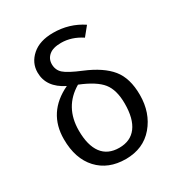

<svg xmlns="http://www.w3.org/2000/svg" viewBox="-179 -868 933 1001"><g transform="rotate(-30 288.0 -368.0)"><path d="M324 -499Q425 -457 471.5 -399.5Q518 -342 518 -242Q518 -134 456 -61Q394 12 288 12Q183 12 121 -55Q59 -122 59 -239Q59 -400 211 -472Q114 -520 114 -609Q114 -667 160 -707.5Q206 -748 287 -748Q384 -748 462 -696L419 -643Q360 -682 297 -682Q248 -682 224 -661.5Q200 -641 200 -609Q200 -574 224.5 -552Q249 -530 324 -499ZM288 -56Q356 -56 391.5 -103.5Q427 -151 427 -242Q427 -324 392 -368Q357 -412 265 -449Q149 -381 149 -239Q149 -150 184 -103Q219 -56 288 -56Z"/></g></svg>

Font: FiraGO Book
Style: Regular
Weight: 350
Designer: bBox Type
Foundry: bBox Type GmbH
Version: Version 1.001;PS 001.001;hotconv 1.0.88;makeotf.lib2.5.64775